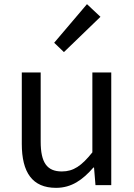

<svg xmlns="http://www.w3.org/2000/svg" viewBox="-20 -892 647 925"><path d="M250 13C325 13 379 -26 430 -85H433L440 0H516V-543H425V-158C373 -93 334 -66 278 -66C206 -66 176 -109 176 -210V-543H85V-199C85 -61 136 13 250 13ZM288 -641 464 -811 399 -872 241 -686Z"/></svg>

Font: Noto Sans T Chinese Regular
Style: Regular
Weight: 400
Designer: Ryoko NISHIZUKA (kana & ideographs); Paul D. Hunt (Latin, Greek & Cyrillic); Wenlong ZHANG (bopomofo); Sandoll Communica
Foundry: Adobe Systems Incorporated
Version: Version 1.000;PS 1;hotconv 1.0.78;makeotf.lib2.5.61930